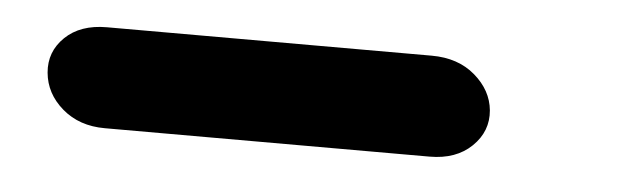

<svg xmlns="http://www.w3.org/2000/svg" viewBox="-25 -36 662 202"><g transform="rotate(5 306.0 65.0)"><path d="M432 118H89Q62 118 44 102.5Q26 87 24 65Q22 43 38 27.5Q54 12 82 12H425Q453 12 471 27.5Q489 43 491 64Q493 86 476.5 102Q460 118 432 118Z"/></g></svg>

Font: Edu NSW ACT Foundation
Style: Bold
Weight: 700
Version: Version 1.003